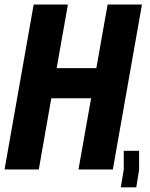

<svg xmlns="http://www.w3.org/2000/svg" viewBox="-41 -745 661 844"><path d="M107 -725H257.5L208 -445.5H382.5L432 -725H583L455 0H304L359.5 -313H184.5L129.5 0H-21ZM570.5 -82V0.5L558 78.5H490L503 0.5V-82Z"/></svg>

Font: JuliaMono ExtraBoldItalic
Style: Regular
Weight: 800
Italic angle: -9°
Monospace: yes
Designer: cormullion
Foundry: corm
Version: Version 0.049; ttfautohint (v1.8.4)